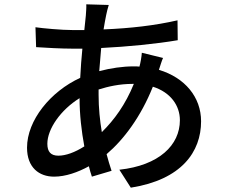

<svg xmlns="http://www.w3.org/2000/svg" viewBox="-20 -817 1040 888"><path d="M436 -403C480 -417 533 -429 593 -429H599C560 -333 508 -262 451 -206C442 -259 436 -317 436 -379ZM250 -97C215 -97 199 -115 199 -152C199 -221 261 -309 348 -363C348 -287 357 -210 370 -140C326 -112 284 -97 250 -97ZM636 -573C635 -556 630 -527 625 -509C616 -510 607 -510 597 -510C548 -510 492 -502 439 -488C442 -525 445 -561 448 -595C570 -601 702 -614 802 -631L801 -723C696 -699 583 -686 459 -681C463 -705 467 -728 471 -747C474 -761 478 -779 483 -794L379 -797C380 -783 378 -762 377 -745L370 -678C352 -678 334 -678 316 -678C265 -678 178 -686 144 -691L147 -599C189 -596 266 -592 313 -592C328 -592 344 -592 361 -592C357 -549 353 -503 351 -457C214 -394 105 -261 105 -134C105 -42 161 0 230 0C283 0 340 -20 391 -48C395 -31 400 -15 405 0L496 -27C488 -51 480 -77 473 -104C553 -172 632 -278 687 -416C769 -390 812 -329 812 -261C812 -146 716 -52 532 -32L585 51C820 14 910 -115 910 -256C910 -368 835 -458 715 -494C721 -512 728 -536 734 -549Z"/></svg>

Font: Noto Sans CJK KR Medium
Style: Regular
Weight: 500
Designer: Ryoko NISHIZUKA (kana & ideographs); Paul D. Hunt (Latin, Greek & Cyrillic); Wenlong ZHANG (bopomofo); Sandoll Communica
Foundry: Adobe Systems Incorporated
Version: Version 1.004;PS 1.004;hotconv 1.0.82;makeotf.lib2.5.63406